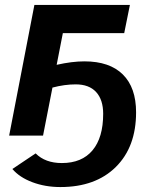

<svg xmlns="http://www.w3.org/2000/svg" viewBox="-20 -548 618 776"><path d="M234 -414 209 -286Q271 -300 321 -300Q423 -300 476.5 -247Q530 -194 530 -94Q530 46 448 127Q366 208 224 208Q163 208 111 188.5Q59 169 30 135L124 72Q163 111 230 111Q311 111 354 59.5Q397 8 397 -88Q397 -145 368.5 -176Q340 -207 286 -207Q241 -207 192 -194L154 0H17L119 -528H505L482 -414Z"/></svg>

Font: Libra Sans
Style: Bold Italic
Weight: 700
Italic angle: -12°
Foundry: Context Ltd
Version: Version 1.002